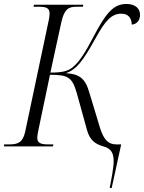

<svg xmlns="http://www.w3.org/2000/svg" viewBox="-42 -738 726 968"><path d="M511 210H521L569 -10H545C502 -10 481 -35 462 -94L407 -276C386 -348 352 -365 290 -369C345 -388 376 -431 438 -542C491 -639 522 -669 571 -669C608 -669 622 -642 622 -614C644 -615 664 -632 664 -663C664 -693 643 -718 595 -718C526 -718 488 -664 430 -554C386 -469 357 -427 328 -402C303 -380 276 -372 212 -372L267 -625C282 -694 305 -704 344 -704H376L378 -714H129L127 -704H153C191 -704 208 -698 208 -669C208 -663 207 -649 201 -623L85 -74C73 -20 49 -10 5 -10H-21L-22 0H225L227 -10H202C165 -10 146 -16 146 -43C146 -54 149 -70 153 -89L210 -361C302 -361 322 -348 345 -269L397 -81C412 -30 437 -12 482 1C518 11 531 34 531 74C531 106 521 158 511 210Z"/></svg>

Font: Noto Serif Display SemiCondensed Light
Style: Italic
Weight: 300
Width: 4
Italic angle: -12°
Designer: Monotype Design Team
Foundry: Monotype Imaging Inc.
Version: Version 2.009